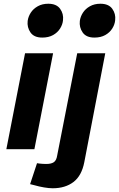

<svg xmlns="http://www.w3.org/2000/svg" viewBox="-20 -798 637 1027"><path d="M14 0 114 -513H264L164 0ZM206 -597Q162 -597 143 -624.5Q124 -652 128 -686Q131 -709 144.5 -730Q158 -751 182 -764.5Q206 -778 238 -778Q282 -778 301.5 -751Q321 -724 317 -690Q315 -667 301.5 -645.5Q288 -624 264 -610.5Q240 -597 206 -597ZM141 187 178 75 192 77Q200 78 210 78.5Q220 79 228 79Q254 79 268 69.5Q282 60 286 33L393 -513H543L431 69Q417 142 373 175.5Q329 209 262 209Q242 209 215.5 204.5Q189 200 165 193ZM485 -597Q441 -597 422 -624.5Q403 -652 407 -686Q410 -709 423.5 -730Q437 -751 461 -764.5Q485 -778 517 -778Q561 -778 580.5 -751Q600 -724 596 -690Q594 -667 580.5 -645.5Q567 -624 543 -610.5Q519 -597 485 -597Z"/></svg>

Font: REM SemiBold
Style: Italic
Weight: 600
Italic angle: -11°
Designer: Octavio Pardo
Foundry: Ashler Design
Version: Version 1.005;gftools[0.9.28]